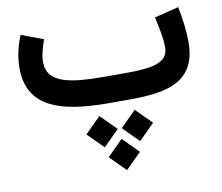

<svg xmlns="http://www.w3.org/2000/svg" viewBox="-79 -485 1049 907"><g transform="rotate(-10 446.0 -31.5)"><path d="M459.3 176.6 384.3 251.6 459.3 326.6 534.3 251.6ZM544.2 52.1 469.2 127.1 544.2 202.1 619.2 127.1ZM374.6 52.1 299.6 127.1 374.6 202.1 449.6 127.1ZM539.5 0Q604.6 0 660.8 -8.2Q717.1 -16.3 759.7 -39.2Q802.3 -62 826.3 -105.9Q850.2 -149.7 850.2 -221.1Q850.2 -258.7 845 -302.5Q839.7 -346.4 830.4 -390L714.4 -360.9Q723.1 -323.8 730.1 -283.8Q737.1 -243.8 737.1 -212.9Q737.1 -184.7 722.1 -167.4Q707 -150.2 680.3 -141.4Q653.5 -132.6 617.9 -129.5Q582.2 -126.4 540.5 -126.4H426.3Q367.8 -126.4 318.7 -130.7Q269.5 -135.1 233.4 -147.2Q197.3 -159.4 177.1 -182.9Q157 -206.4 157 -244.7Q157 -270.8 164.6 -299.5Q172.3 -328.1 180.4 -350.8L74.8 -390.2Q60.8 -356.3 51.7 -317.4Q42.5 -278.4 42.5 -237.1Q42.5 -166.5 69.8 -120.5Q97.1 -74.5 147.8 -48.1Q198.4 -21.7 269 -10.8Q339.6 0 426.3 0Z"/></g></svg>

Font: Vazirmatn
Style: Regular
Weight: 400
Designer: Saber Rastikerdar
Foundry: Saber Rastikerdar
Version: Version 33.003;September 2, 2022;FontCreator 14.0.0.2862 64-